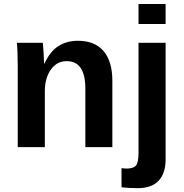

<svg xmlns="http://www.w3.org/2000/svg" viewBox="-20 -745 929 972"><path d="M412.1 0V-296.4Q412.1 -435.5 317.9 -435.5Q268.1 -435.5 237.5 -392.8Q207 -350.1 207 -283.2V0H69.8V-410.2Q69.8 -452.6 68.6 -479.7Q67.4 -506.8 65.9 -528.3H196.8Q198.2 -519 200.7 -478.8Q203.1 -438.5 203.1 -423.3H205.1Q232.9 -483.9 274.9 -511.2Q316.9 -538.6 375 -538.6Q459 -538.6 503.9 -486.8Q548.8 -435.1 548.8 -335.4V0ZM681.2 -623.5V-724.6H818.4V-623.5ZM678.2 207.5Q629.4 207.5 595.2 203.1V106.4L620.1 108.4Q655.3 108.4 668.2 93Q681.2 77.6 681.2 29.3V-528.3H818.4V62.5Q818.4 132.3 783 169.9Q747.6 207.5 678.2 207.5Z"/></svg>

Font: Arial
Style: Bold
Weight: 700
Designer: Steve Matteson
Foundry: Ascender Corporation
Version: Version 2.00.3